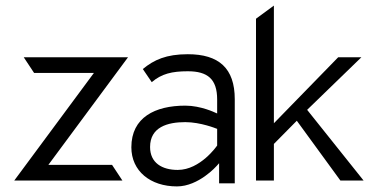

<svg xmlns="http://www.w3.org/2000/svg" viewBox="-20 -656 1358 687"><path d="M31 -10H418L381 -66H153L438 -451H65L102 -395H316Z M450 -129C450 -44 518 11 613 11C691 11 755 -62 755 -62L764 -72V0H820V-301C820 -412 763 -462 652 -462C575 -462 531 -442 491 -409L523 -362C558 -392 595 -401 652 -401C723 -401 757 -373 757 -300V-250L750 -253C750 -253 699 -278 643 -278C535 -278 450 -236 450 -129ZM517 -130C517 -201 579 -219 643 -219C698 -219 754 -196 754 -196L757 -195V-135L756 -134C756 -134 697 -48 616 -48C560 -48 517 -73 517 -130Z M896 -10H960V-141L1042 -224L1198 -10H1281L1079 -263L1273 -451H1190L960 -215V-636L896 -589Z"/></svg>

Font: Charger Sport
Style: LitNrw
Weight: 300
Designer: Jasper
Foundry: Cannot Into Space Fonts
Version: Version 1.1